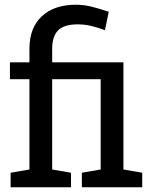

<svg xmlns="http://www.w3.org/2000/svg" viewBox="-20 -792 645 812"><path d="M24.9 0V-61.5L104.5 -75.2V-457H22V-528.3H104.5V-585.4Q104.5 -674.3 156.7 -723.1Q209 -772 301.3 -772Q333.5 -772 365.7 -764.2Q397.9 -756.3 439.9 -742.2L423.8 -664.1Q397.9 -674.3 368.7 -681.6Q339.4 -689 308.6 -689Q251 -689 225.8 -663.6Q200.7 -638.2 200.7 -585.4V-528.3H502V-75.2L581.5 -61.5V0H326.2V-61.5L405.8 -75.2V-457H200.7V-75.2L280.3 -61.5V0Z"/></svg>

Font: Roboto Slab LO
Style: Regular
Weight: 400
Designer: Google
Version: Version 2.000